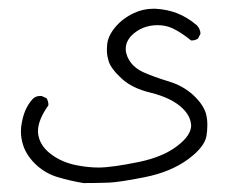

<svg xmlns="http://www.w3.org/2000/svg" viewBox="-20 -260 540 434"><path d="M27.3 37.6Q27.3 53.7 33.2 70.8Q41.5 93.8 62.3 113Q83 132.3 111.1 140.6Q139.2 148.9 168.5 153.8Q202.1 153.8 226.1 152.8Q250 151.9 307.6 140.4Q365.2 128.9 404.3 100.6Q442.4 72.8 446.8 46.9Q448.7 34.7 448.7 22.2Q448.7 9.8 445.8 -2.4Q439.9 -23.4 417.2 -44.7Q394.5 -65.9 361.6 -75.9Q328.6 -85.9 304.2 -96.7Q277.3 -108.9 267.6 -132.8Q264.2 -141.6 264.2 -148.4Q264.2 -155.3 265.6 -160.2Q268.6 -170.4 277.3 -179.7Q301.3 -203.1 336.4 -203.1Q353.5 -203.1 368.2 -196.8Q387.2 -188.5 412.1 -168.5Q412.1 -168.5 412.6 -168.5Q421.4 -168.5 427.7 -172.9L433.1 -183.6Q433.1 -183.6 433.1 -184.1Q433.1 -193.4 425.3 -202.6Q403.3 -221.2 380.6 -230Q357.9 -238.8 331.5 -240.2Q329.1 -240.2 326.2 -240.2Q303.7 -240.2 282.7 -230.5Q256.3 -217.8 240.2 -198.2Q224.1 -178.7 222.2 -159.2Q221.7 -153.8 221.7 -150.6Q221.7 -147.5 221.7 -143.1Q222.2 -132.8 225.6 -121.6Q231 -104.5 254.9 -82.5Q278.8 -60.5 319.3 -50.8Q369.1 -38.6 393.6 -14.2Q409.2 1.5 411.6 19Q412.1 21.5 412.1 23.4Q412.1 45.9 380.9 69.8Q348.6 94.7 294.4 106Q232.4 118.7 202.6 118.7Q178.7 118.7 151.9 113.3Q118.2 106.4 93.8 87.4Q68.4 67.4 65.9 40Q65.9 38.1 65.9 36.1Q65.9 11.2 89.4 -22Q89.4 -22.5 89.4 -22.9Q89.4 -31.7 85 -38.1L74.2 -43Q71.8 -43 69.8 -43Q61 -43 54.2 -36.6Q43.5 -24.9 37.1 -10Q30.8 4.9 27.8 26.9Q27.3 32.2 27.3 37.6Z"/></svg>

Font: Bakudai
Style: ExtraLight
Weight: 200
Version: Version 1.48